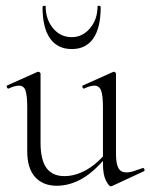

<svg xmlns="http://www.w3.org/2000/svg" viewBox="-20 -648 530 677"><path d="M180 7Q132 7 104 -23.5Q76 -54 76 -115V-270Q76 -311 70 -328.5Q64 -346 47 -346Q32 -346 11 -336Q7 -334 4.5 -340Q2 -346 6 -347L111 -394Q113 -395 115 -395Q117 -395 120 -393Q123 -391 123 -388V-145Q123 -84 144 -55.5Q165 -27 207 -27Q248 -27 289 -51.5Q330 -76 361 -119L366 -108Q317 -46 272 -19.5Q227 7 180 7ZM389 -388V-105Q389 -71 397.5 -55.5Q406 -40 426 -40Q437 -40 450 -44Q463 -48 482 -55Q487 -57 489 -51.5Q491 -46 487 -44L375 8Q373 9 371 9Q364 9 353.5 -11.5Q343 -32 343 -71V-270Q343 -311 336.5 -328.5Q330 -346 313 -346Q298 -346 277 -336Q273 -334 271 -340Q269 -346 273 -347L378 -394Q380 -395 381 -395Q383 -395 386 -393Q389 -391 389 -388ZM130 -623Q130 -627 135.5 -627.5Q141 -628 141 -626Q141 -580 167 -548.5Q193 -517 233 -517Q271 -517 297.5 -548.5Q324 -580 324 -626Q324 -628 329.5 -627.5Q335 -627 335 -623Q335 -550 309 -512.5Q283 -475 233 -475Q183 -475 156.5 -512.5Q130 -550 130 -623Z"/></svg>

Font: Cormorant Garamond Light Light
Style: Regular
Weight: 300
Version: Version 4.001